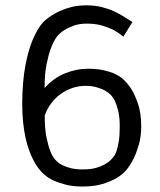

<svg xmlns="http://www.w3.org/2000/svg" viewBox="-20 -681 599 717"><path d="M474.6 -598.6 440.4 -543.9Q424.8 -557.6 404.8 -568.4Q387.7 -577.6 362.5 -585.2Q337.4 -592.8 305.2 -592.8Q275.9 -592.8 255.1 -585.2Q234.4 -577.6 220.2 -568.8Q204.1 -558.1 192.9 -544.9Q180.2 -527.3 169.9 -500.5Q161.1 -477.1 153.8 -440.7Q146.5 -404.3 146.5 -352.1Q179.2 -389.2 221.9 -406.7Q264.6 -424.3 309.1 -424.3Q342.3 -424.3 366 -418.9Q389.6 -413.6 404.8 -407.2Q422.4 -399.4 434.1 -390.1Q454.6 -373.5 470.7 -348.1Q484.4 -326.2 495.8 -292Q507.3 -257.8 507.3 -209Q507.3 -170.9 498.5 -140.9Q489.7 -110.8 479.5 -89.8Q467.3 -65.4 452.1 -46.4Q437 -28.8 413.6 -15.1Q393.6 -3.4 362.5 6.1Q331.5 15.6 288.1 15.6Q252 15.6 225.1 8.5Q198.2 1.5 180.2 -6.8Q159.2 -16.6 144.5 -29.8Q121.6 -49.8 103.5 -85.4Q95.7 -100.6 88.4 -120.6Q81.1 -140.6 75.4 -166.3Q69.8 -191.9 66.4 -223.4Q63 -254.9 63 -292.5Q63 -335.4 66.2 -371.6Q69.3 -407.7 75 -437.3Q80.6 -466.8 87.4 -490.2Q94.2 -513.7 101.6 -531.2Q118.7 -572.8 140.6 -597.7Q158.7 -615.2 183.1 -629.4Q203.6 -641.1 233.6 -651.1Q263.7 -661.1 302.2 -661.1Q333.5 -661.1 359.1 -654.8Q384.8 -648.4 405.5 -638.9Q426.3 -629.4 443.4 -618.4Q460.4 -607.4 474.6 -598.6ZM289.1 -48.3Q321.3 -48.3 343 -55.4Q364.7 -62.5 377.9 -71.3Q393.6 -81.1 402.8 -94.2Q409.7 -101.6 415 -116.7Q419.4 -129.4 423.3 -151.4Q427.2 -173.3 427.2 -208.5Q427.2 -243.7 421.4 -267.1Q415.5 -290.5 408.7 -304.7Q400.4 -320.8 390.1 -330.1Q380.9 -338.4 367.7 -345.2Q356.4 -350.6 339.4 -355.5Q322.3 -360.4 298.8 -360.4Q273.9 -360.4 250.5 -352.5Q227.1 -344.7 207 -330.3Q187 -315.9 171.4 -295.4Q155.8 -274.9 147 -249.5Q147 -198.2 154.1 -165.3Q161.1 -132.3 169.4 -112.8Q179.2 -89.8 192.4 -78.6Q201.2 -69.8 214.8 -63.5Q226.6 -57.6 244.6 -53Q262.7 -48.3 289.1 -48.3Z"/></svg>

Font: Metrophobic
Style: Regular
Weight: 400
Designer: vernon adams
Foundry: vernon adams
Version: Version 1.000